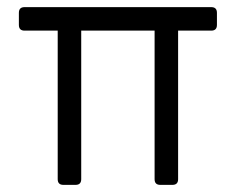

<svg xmlns="http://www.w3.org/2000/svg" viewBox="-20 -519 662 539"><path d="M158 0Q142 0 142 -16V-433H49Q33 -433 33 -449V-483Q33 -499 49 -499H573Q589 -499 589 -483V-449Q589 -433 573 -433H480V-16Q480 0 464 0H430Q414 0 414 -16V-433H208V-16Q208 0 192 0Z"/></svg>

Font: Pitagon Sans
Style: Regular
Weight: 400
Designer: Travis Tran
Foundry: Pitagon
Version: Version 1.001; ttfautohint (v1.8.4.7-5d5b);gftools[0.9.26]